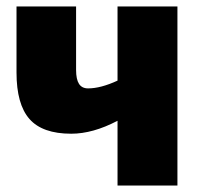

<svg xmlns="http://www.w3.org/2000/svg" viewBox="-20 -573 619 593"><path d="M215 -357Q215 -328 224 -314Q233 -300 252 -300Q291 -300 343 -324V-553H528V0H343V-200Q267 -160 200 -160Q111 -160 71 -205.5Q31 -251 31 -349V-553H215Z"/></svg>

Font: Noto Sans Display Black Narrow
Style: Regular
Weight: 900
Width: 4
Designer: Monotype Design team
Foundry: Monotype Imaging Inc.
Version: Version 1.000